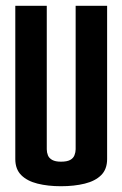

<svg xmlns="http://www.w3.org/2000/svg" viewBox="-20 -640 424 665"><path d="M191 5Q146 5 110 -4Q74 -13 53.5 -33.5Q33 -54 33 -89V-620H142V-123Q142 -112 146 -102Q150 -92 161 -86Q172 -80 191 -80Q212 -80 223 -86Q234 -92 238 -102.5Q242 -113 242 -123V-620H351V-89Q351 -54 330.5 -33.5Q310 -13 273.5 -4Q237 5 191 5Z"/></svg>

Font: Smooch Sans Thin
Style: Bold
Weight: 700
Version: Version 1.010